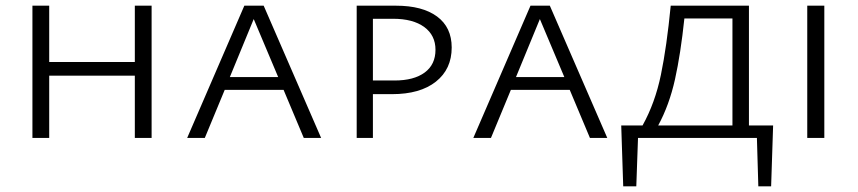

<svg xmlns="http://www.w3.org/2000/svg" viewBox="-20 -485 3017 675"><path d="M513 -465V0H454V-219H153V0H94V-465H153V-267H454V-465Z M977 -169H770L700 0H638L839 -465H907L1109 0H1048ZM958 -214 872 -418 788 -214Z M1568 -318Q1568 -242 1512.5 -198Q1457 -154 1358 -154H1291V0H1234V-465H1372Q1465 -465 1516.5 -427Q1568 -389 1568 -318ZM1511 -310Q1511 -361 1471.5 -390Q1432 -419 1362 -419H1291V-202H1367Q1435 -202 1473 -230Q1511 -258 1511 -310Z M1983 -169H1776L1706 0H1644L1845 -465H1913L2115 0H2054ZM1964 -214 1878 -418 1794 -214Z M2691 170H2646L2641 0H2223L2217 170H2171L2164 -44H2239Q2283 -123 2303.5 -222Q2324 -321 2338 -465H2613V-44H2698ZM2555 -44V-420H2386Q2373 -296 2353 -206Q2333 -116 2294 -44Z M2818 -465H2878V0H2818Z"/></svg>

Font: Ysabeau SC Semilight
Style: Regular
Weight: 300
Designer: Christian Thalmann (Catharsis Fonts)
Version: Version 0.003